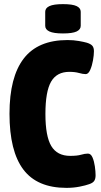

<svg xmlns="http://www.w3.org/2000/svg" viewBox="-20 -902 490 930"><path d="M302 8Q160 8 93 -81Q26 -170 26 -351Q26 -529 95 -618.5Q164 -708 307 -708Q336 -708 361.5 -703.5Q387 -699 401 -695Q420 -689 427.5 -680Q435 -671 435 -654Q435 -636 430.5 -610Q426 -584 417 -563.5Q408 -543 395 -543Q382 -543 362.5 -548.5Q343 -554 316 -554Q255 -554 227.5 -506.5Q200 -459 200 -350Q200 -242 228.5 -194.5Q257 -147 320 -147Q354 -147 372.5 -152.5Q391 -158 406 -158Q420 -158 428 -139.5Q436 -121 439.5 -96Q443 -71 443 -53Q443 -36 436.5 -26Q430 -16 412 -10Q396 -4 366 2Q336 8 302 8ZM285 -740Q240 -740 219.5 -749.5Q199 -759 199 -777V-845Q199 -863 219.5 -872.5Q240 -882 285 -882Q331 -882 351 -872.5Q371 -863 371 -845V-777Q371 -759 351 -749.5Q331 -740 285 -740Z"/></svg>

Font: Asap Condensed ExtraBold
Style: Regular
Weight: 800
Width: 3
Designer: Pablo Cosgaya
Foundry: Omnibus-Type
Version: Version 3.001; ttfautohint (v1.8.4.7-5d5b)